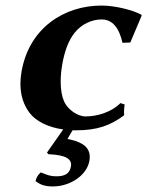

<svg xmlns="http://www.w3.org/2000/svg" viewBox="-20 -459 530 691"><path d="M154.1 96C187.6 97.9 235.9 101.9 235.9 133.7C235.9 135.7 235.7 137.8 235.3 140C230.5 167 212.3 175.5 182.3 175.5C162.3 175.5 152 171.5 126.8 161.5C115.1 171 109.7 183 108 193C123.3 204 137.9 212 169.9 212C234.7 212 292.9 170.3 301.7 120.1C302.6 115 303 110.3 303 105.9C303 62.7 262.5 49.3 222.8 41L241.3 9.8C244.8 9.9 248.5 10 252.2 10C328.6 10 375 -6 426.7 -44C426.5 -47.6 426.4 -51.7 426.4 -56.4C426.4 -64 426.9 -73 428.6 -83L413.5 -88C379.5 -54 328 -40 288 -40C259 -40 223.4 -65 210.6 -94C202.8 -111.6 198.4 -136.1 198.4 -165.4C198.4 -184.4 200.2 -205.5 204.2 -228C212.6 -275.6 226.8 -313.8 248.5 -341C273.3 -372.2 310.4 -389 345.6 -389C384.1 -389 408.5 -360 420.8 -305L448.9 -306L490 -403L488.6 -406C460.4 -422 395.4 -439 345.4 -439C211.4 -439 85.3 -359 57.6 -202C54.8 -186.3 53.5 -171.4 53.5 -157.3C53.5 -115.7 65.2 -81.5 85.5 -54C108.3 -23 152.5 -0.9 207.5 6.9L149.1 90Z"/></svg>

Font: Linux Biolinum O 
Style: Bold Italic
Weight: 700
Designer: Philipp H. Poll
Foundry: Philipp H. Poll
Version: Version 1.3.2